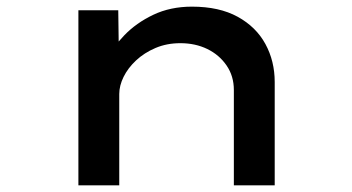

<svg xmlns="http://www.w3.org/2000/svg" viewBox="-20 -558 1061 578"><path d="M216 0V-527H336L338 -379L297 -374Q318 -414 354 -451.5Q390 -489 441.5 -513.5Q493 -538 558 -538Q640 -538 695.5 -507.5Q751 -477 779 -425.5Q807 -374 807 -311V0H684V-287Q684 -329 662 -361Q640 -393 604 -410.5Q568 -428 523 -428Q482 -428 448 -413.5Q414 -399 389.5 -376Q365 -353 352 -326.5Q339 -300 339 -275V0H278Q247 0 231.5 0Q216 0 216 0Z"/></svg>

Font: Lexend Zetta Medium
Style: Regular
Weight: 500
Designer: Bonnie Shaver-Troup, Thomas Jockin
Foundry: Lexend
Version: Version 1.007